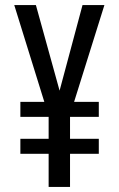

<svg xmlns="http://www.w3.org/2000/svg" viewBox="-20 -734 469 754"><path d="M214 -378 304 -714H390L271 -334H368V-275H255V-189H368V-130H255V0H171V-130H60V-189H171V-275H60V-334H154L36 -714H121Z"/></svg>

Font: Noto Sans Georgian ExtraCondensed
Style: Regular
Weight: 400
Width: 2
Designer: Monotype Design Team, Akaki Razmadze
Foundry: Google LLC
Version: Version 2.005; ttfautohint (v1.8.4.7-5d5b)